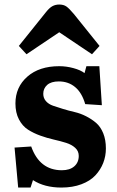

<svg xmlns="http://www.w3.org/2000/svg" viewBox="-20 -822 520 856"><path d="M98.1 -580.1 64 -617.2 185.1 -768.1Q200.7 -787.6 214.1 -794.7Q227.5 -801.8 244.1 -801.8Q263.7 -801.8 276.1 -793Q288.6 -784.2 309.1 -759.8L423.8 -617.2L390.1 -580.1L244.1 -678.2ZM61 14.2 44.9 -164.1 119.1 -168.9Q156.7 -63 255.9 -63Q291 -63 311 -80.3Q331.1 -97.7 331.1 -127Q331.1 -148.4 315.4 -162.8Q299.8 -177.2 274.9 -185.1Q250 -192.9 220 -199.7Q189.9 -206.5 159.9 -217.3Q129.9 -228 105 -243.9Q80.1 -259.8 64.5 -289.6Q48.8 -319.3 48.8 -360.8Q48.8 -433.6 101.8 -480.2Q154.8 -526.9 244.1 -526.9Q275.9 -526.9 307.4 -518.3Q338.9 -509.8 356.9 -496.1L365.2 -526.9H422.9L434.1 -353L359.9 -357.9Q345.2 -408.7 314.9 -433.8Q284.7 -459 242.2 -459Q208 -459 190.4 -443.4Q172.9 -427.7 172.9 -403.8Q172.9 -384.8 184.8 -371.1Q196.8 -357.4 216.6 -350.6Q236.3 -343.8 261.2 -336.2Q286.1 -328.6 312.5 -322.5Q338.9 -316.4 363.8 -303.7Q388.7 -291 408.4 -274.2Q428.2 -257.3 440.2 -228Q452.1 -198.7 452.1 -160.2Q452.1 -126 440.2 -95.5Q428.2 -64.9 405 -40Q381.8 -15.1 342.8 -0.5Q303.7 14.2 253.9 14.2Q178.2 14.2 127 -19L116.2 14.2Z"/></svg>

Font: Literata Book
Style: Bold
Weight: 700
Designer: Latin by Veronika Burian and Jose Scaglione. Greek by Irene Vlachou. Cyrillic by Vera Evstafieva
Foundry: TypeTogether
Version: Version 2.003;PS 002.003;hotconv 1.0.88;makeotf.lib2.5.64775